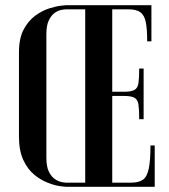

<svg xmlns="http://www.w3.org/2000/svg" viewBox="-20 -719 650 739"><path d="M53 -193.2Q53 -139 69.7 -103.2Q86.4 -67.5 111.7 -46.7Q137 -26 163.5 -15.8Q190 -5.5 209.8 -2.8Q229.7 0 236 0H412V-699H234.2Q233.2 -699 214.5 -697Q195.8 -695 169.1 -686.6Q142.5 -678.2 115.6 -658.6Q88.8 -639 70.9 -605.2Q53 -571.3 53 -517.8ZM158.5 -588Q158.5 -621.2 167.9 -640.6Q177.2 -659.9 190.1 -669.1Q203 -678.2 215.1 -680.6Q227.2 -683 232.8 -683H308V-16H232.2Q229.9 -16 218.2 -18Q206.5 -20 192.6 -28.8Q178.8 -37.5 168.6 -57.1Q158.5 -76.7 158.5 -111.8ZM553.8 -683V-699H308V0H562.2V-16H412V-349.8H455.5V-365.8H412V-683ZM475.8 -699V-683Q505 -683 520.2 -672Q535.5 -661 541 -634.5Q546.5 -608 546.5 -560H562.8V-699ZM263.5 -683H308.5V-699H263.5ZM263.5 0H308.5V-16H263.5ZM484.8 0H575.5V-159H559.2Q559.2 -101 552.6 -69.8Q546 -38.5 530 -27.2Q514 -16 484.8 -16ZM455.5 -364.8V-349.8Q484.8 -349.8 497.4 -342.8Q510 -335.8 512.9 -316.9Q515.8 -298 515.8 -260.2H532.8V-364.8ZM455.5 -350.8H532.8V-455.2H515.8Q515.8 -418.2 512.9 -399Q510 -379.8 497.4 -372.8Q484.8 -365.8 455.5 -365.8Z"/></svg>

Font: Emberly Black
Style: Regular
Weight: 900
Designer: Rajesh Rajput
Foundry: Rajesh Rajput
Version: Version 1.000